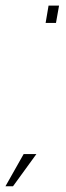

<svg xmlns="http://www.w3.org/2000/svg" viewBox="-76 -621 235 686"><path d="M97.5 -601 87 -539H124L135 -601ZM-56.5 44.5H-29.5L54 -70.5H8.5Z"/></svg>

Font: Anybody Condensed ExtraLight
Style: Italic
Weight: 250
Width: 3
Italic angle: -10°
Version: Version 1.113;gftools[0.9.25]